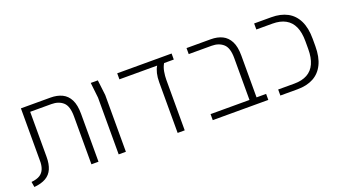

<svg xmlns="http://www.w3.org/2000/svg" viewBox="-52 -957 2432 1377"><g transform="rotate(-20 1164.5 -268.5)"><path d="M30 13 23 -28Q65 -32 88.5 -47Q112 -62 122.5 -89Q133 -116 132 -154V-550H358Q408 -550 445.5 -532Q483 -514 503.5 -473.5Q524 -433 524 -365V0H470V-366Q470 -444 436.5 -474Q403 -504 348 -504H186V-159Q186 -106 170 -69Q154 -32 119.5 -12Q85 8 30 13Z M678 0V-433L665 -550H719L733 -433V0Z M1128 0V-387Q1128 -424 1135 -453.5Q1142 -483 1155 -504H867V-550H1282V-504H1208Q1193 -479 1187.5 -446.5Q1182 -414 1182 -387V0Z M1693 0V-366Q1693 -444 1659 -474Q1625 -504 1571 -504H1396V-550H1581Q1631 -550 1668 -532Q1705 -514 1726 -473.5Q1747 -433 1747 -365V0ZM1396 0V-46H1820V0Z M1912 0V-46H2035Q2094 -46 2134 -68Q2174 -90 2194 -134.5Q2214 -179 2214 -246V-305Q2214 -372 2194 -416Q2174 -460 2134 -482Q2094 -504 2035 -504H1912V-550H2043Q2114 -550 2164.5 -523Q2215 -496 2242 -441Q2269 -386 2269 -303V-247Q2269 -164 2242 -109Q2215 -54 2164.5 -27Q2114 0 2043 0Z"/></g></svg>

Font: Assistant ExtraLight Light
Style: Regular
Weight: 300
Version: Version 3.000